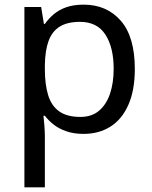

<svg xmlns="http://www.w3.org/2000/svg" viewBox="-20 -566 655 826"><path d="M340 -546Q439 -546 499.5 -477Q560 -408 560 -269Q560 -178 532.5 -115.5Q505 -53 455.5 -21.5Q406 10 339 10Q298 10 266 -1Q234 -12 211.5 -29.5Q189 -47 173 -68H167Q169 -51 171 -25Q173 1 173 20V240H85V-536H157L169 -463H173Q189 -486 211.5 -505Q234 -524 265.5 -535Q297 -546 340 -546ZM324 -472Q270 -472 237 -451.5Q204 -431 189 -390Q174 -349 173 -286V-269Q173 -203 187 -157Q201 -111 234.5 -87Q268 -63 326 -63Q375 -63 406.5 -90Q438 -117 453.5 -163.5Q469 -210 469 -270Q469 -362 433.5 -417Q398 -472 324 -472Z"/></svg>

Font: Noto Sans Gujarati
Style: Regular
Weight: 400
Designer: Jelle Bosma - Monotype Design Team, Universal Thirst
Foundry: Monotype Imaging Inc.
Version: Version 2.102